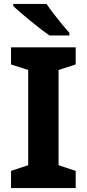

<svg xmlns="http://www.w3.org/2000/svg" viewBox="-20 -954 441 974"><path d="M364 0H36V-87L123 -116V-599L36 -627V-714H364V-627L277 -599V-116L364 -87ZM216 -934Q231 -912 252 -884.5Q273 -857 294 -831.5Q315 -806 332 -787V-774H231Q212 -787 186.5 -806.5Q161 -826 134.5 -848Q108 -870 84.5 -890Q61 -910 47 -924V-934Z"/></svg>

Font: Noto Sans Thai Looped
Style: Bold
Weight: 700
Designer: Sasikarn Vongin, Ben Mitchell
Foundry: The Fontpad Ltd
Version: Version 1.001; ttfautohint (v1.8.4.7-5d5b)